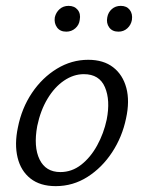

<svg xmlns="http://www.w3.org/2000/svg" viewBox="-20 -627 491 655"><path d="M170 8Q117 8 84 -18Q51 -44 40 -89.5Q29 -135 41 -192Q54 -258 89 -310Q124 -362 174 -392.5Q224 -423 281 -423Q333 -423 366 -397.5Q399 -372 411 -327Q423 -282 410 -223Q397 -160 362.5 -107.5Q328 -55 278.5 -23.5Q229 8 170 8ZM186 -40Q225 -40 257 -65Q289 -90 311.5 -131Q334 -172 344 -219Q357 -285 338 -329.5Q319 -374 266 -374Q231 -374 198.5 -352Q166 -330 142 -290Q118 -250 107 -197Q94 -126 115 -83Q136 -40 186 -40ZM206 -519Q185 -519 174.5 -533.5Q164 -548 167 -568Q171 -585 183.5 -596Q196 -607 214 -607Q234 -607 245 -593.5Q256 -580 252 -559Q250 -542 237 -530.5Q224 -519 206 -519ZM384 -519Q363 -519 352.5 -533.5Q342 -548 346 -568Q349 -585 361.5 -596Q374 -607 392 -607Q412 -607 422.5 -593.5Q433 -580 430 -559Q427 -542 414.5 -530.5Q402 -519 384 -519Z"/></svg>

Font: Ysabeau Office
Style: Italic
Weight: 400
Italic angle: -12°
Designer: Christian Thalmann (Catharsis Fonts)
Version: Version 2.001;gftools[0.9.30]; featfreeze: tnum,lnum,ss02